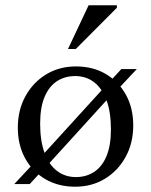

<svg xmlns="http://www.w3.org/2000/svg" viewBox="-20 -697 571 727"><path d="M34 0 113 -84.5 130 -97.5 375 -366.5 392 -384 439.5 -435.5H498L421.5 -354L404 -340L158 -69.5L141.5 -53L92.5 0ZM267.5 -26.5Q306 -26.5 336 -45.8Q366 -65 383 -105.2Q400 -145.5 400 -207Q400 -273 383.2 -317.8Q366.5 -362.5 336.2 -385.8Q306 -409 264.5 -409Q226 -409 196 -389.8Q166 -370.5 149 -330.5Q132 -290.5 132 -228.5Q132 -163 148.8 -118Q165.5 -73 196 -49.8Q226.5 -26.5 267.5 -26.5ZM264.5 10Q201 10 152 -18.5Q103 -47 75.2 -97.5Q47.5 -148 47.5 -213.5Q47.5 -280.5 76.5 -333Q105.5 -385.5 155 -415.5Q204.5 -445.5 267.5 -445.5Q331.5 -445.5 380.2 -417Q429 -388.5 456.8 -338.2Q484.5 -288 484.5 -222Q484.5 -155 455.5 -102.5Q426.5 -50 377 -20Q327.5 10 264.5 10ZM237.5 -511.5 315.5 -677H422.5V-667.5L267 -511.5Z"/></svg>

Font: Newsreader 24pt
Style: Regular
Weight: 400
Designer: Hugues Gentile
Foundry: Production Type
Version: Version 1.003